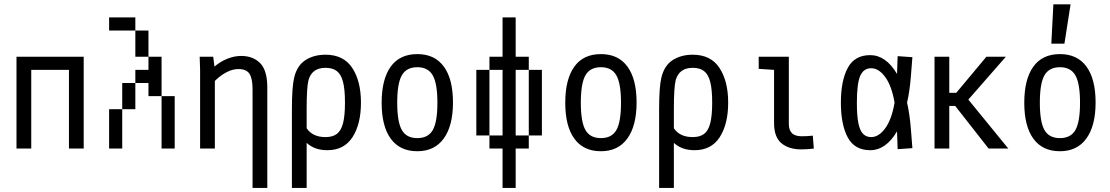

<svg xmlns="http://www.w3.org/2000/svg" viewBox="-20 -708 5290 915"><path d="M308.6 0V-375H128.9V0H58.6V-437.5H378.9V0Z M562.5 -62.5V0H500V-62.5ZM562.5 -125V-62.5H500V-125ZM562.5 -187.5V-125H500V-187.5ZM625 -312.5V-250H562.5V-312.5ZM812.5 -125V-62.5H750V-125ZM812.5 -187.5V-125H750V-187.5ZM812.5 -250V-187.5H750V-250ZM750 -312.5V-250H687.5V-312.5ZM750 -375V-312.5H687.5V-375ZM562.5 -625V-562.5H500V-625ZM750 -437.5V-375H687.5V-437.5ZM687.5 -562.5V-500H625V-562.5ZM625 -625V-562.5H562.5V-625ZM687.5 -500V-437.5H625V-500ZM687.5 -375V-312.5H625V-375ZM625 -250V-187.5H562.5V-250ZM812.5 -62.5V0H750V-62.5Z M1183.6 -282.2Q1183.6 -334 1168.9 -356.4Q1154.3 -378.9 1116.2 -378.9Q1087.9 -378.9 1058.6 -363.3Q1029.3 -347.7 1003.9 -322.3V0H933.6V-374L931.6 -437.5H996.1L1002 -390.6Q1029.3 -414.1 1062.5 -427.7Q1095.7 -441.4 1129.9 -441.4Q1185.5 -441.4 1219.7 -407.2Q1253.9 -373 1253.9 -290V187.5H1183.6Z M1371.1 -187.5Q1371.1 -293 1381.8 -337.9Q1395.5 -395.5 1435.5 -421.4Q1475.6 -447.3 1531.2 -447.3Q1617.2 -447.3 1658.7 -384.3Q1700.2 -321.3 1700.2 -218.8Q1700.2 -117.2 1660.2 -54.7Q1620.1 7.8 1540 7.8Q1478.5 7.8 1441.4 -27.3V187.5H1371.1ZM1531.2 -54.7Q1565.4 -54.7 1585.4 -69.8Q1605.5 -85 1614.7 -120.6Q1624 -156.2 1624 -218.8Q1624 -282.2 1614.7 -317.9Q1605.5 -353.5 1585.4 -369.1Q1565.4 -384.8 1531.2 -384.8Q1466.8 -384.8 1450.2 -326.2Q1441.4 -293 1441.4 -187.5V-96.7Q1469.7 -54.7 1531.2 -54.7Z M1968.8 12.7Q1885.7 12.7 1842.3 -46.9Q1798.8 -106.4 1798.8 -218.3Q1798.8 -330.1 1841.8 -390.1Q1884.8 -450.2 1968.8 -450.2Q2051.8 -450.2 2095.2 -390.6Q2138.7 -331.1 2138.7 -219.7Q2138.7 -108.4 2094.7 -47.9Q2050.8 12.7 1968.8 12.7ZM1968.8 -49.8Q2020.5 -49.8 2042.5 -88.4Q2064.5 -127 2064.5 -218.3Q2064.5 -309.6 2042.5 -348.6Q2020.5 -387.7 1968.8 -387.7Q1917 -387.7 1895 -349.1Q1873 -310.5 1873 -218.8Q1873 -127 1895 -88.4Q1917 -49.8 1968.8 -49.8Z M2437.5 -625V-562.5H2375V-625ZM2437.5 -562.5V-500H2375V-562.5ZM2437.5 -500V-437.5H2375V-500ZM2437.5 -437.5V-375H2375V-437.5ZM2437.5 -375V-312.5H2375V-375ZM2437.5 -312.5V-250H2375V-312.5ZM2437.5 -250V-187.5H2375V-250ZM2437.5 -187.5V-125H2375V-187.5ZM2437.5 -125V-62.5H2375V-125ZM2437.5 -62.5V0H2375V-62.5ZM2437.5 0V62.5H2375V0ZM2437.5 62.5V125H2375V62.5ZM2437.5 125V187.5H2375V125ZM2500 -62.5V0H2437.5V-62.5ZM2562.5 -125V-62.5H2500V-125ZM2562.5 -187.5V-125H2500V-187.5ZM2562.5 -250V-187.5H2500V-250ZM2562.5 -312.5V-250H2500V-312.5ZM2562.5 -375V-312.5H2500V-375ZM2500 -437.5V-375H2437.5V-437.5ZM2375 -437.5V-375H2312.5V-437.5ZM2312.5 -375V-312.5H2250V-375ZM2312.5 -312.5V-250H2250V-312.5ZM2312.5 -250V-187.5H2250V-250ZM2312.5 -187.5V-125H2250V-187.5ZM2312.5 -125V-62.5H2250V-125ZM2375 -62.5V0H2312.5V-62.5Z M2843.8 12.7Q2760.7 12.7 2717.3 -46.9Q2673.8 -106.4 2673.8 -218.3Q2673.8 -330.1 2716.8 -390.1Q2759.8 -450.2 2843.8 -450.2Q2926.8 -450.2 2970.2 -390.6Q3013.7 -331.1 3013.7 -219.7Q3013.7 -108.4 2969.7 -47.9Q2925.8 12.7 2843.8 12.7ZM2843.8 -49.8Q2895.5 -49.8 2917.5 -88.4Q2939.5 -127 2939.5 -218.3Q2939.5 -309.6 2917.5 -348.6Q2895.5 -387.7 2843.8 -387.7Q2792 -387.7 2770 -349.1Q2748 -310.5 2748 -218.8Q2748 -127 2770 -88.4Q2792 -49.8 2843.8 -49.8Z M3121.1 -187.5Q3121.1 -293 3131.8 -337.9Q3145.5 -395.5 3185.5 -421.4Q3225.6 -447.3 3281.2 -447.3Q3367.2 -447.3 3408.7 -384.3Q3450.2 -321.3 3450.2 -218.8Q3450.2 -117.2 3410.2 -54.7Q3370.1 7.8 3290 7.8Q3228.5 7.8 3191.4 -27.3V187.5H3121.1ZM3281.2 -54.7Q3315.4 -54.7 3335.4 -69.8Q3355.5 -85 3364.7 -120.6Q3374 -156.2 3374 -218.8Q3374 -282.2 3364.7 -317.9Q3355.5 -353.5 3335.4 -369.1Q3315.4 -384.8 3281.2 -384.8Q3216.8 -384.8 3200.2 -326.2Q3191.4 -293 3191.4 -187.5V-96.7Q3219.7 -54.7 3281.2 -54.7Z M3739.3 -437.5V-116.2Q3739.3 -88.9 3753.9 -73.7Q3768.6 -58.6 3800.8 -58.6Q3824.2 -58.6 3853.5 -61.5L3858.4 0Q3828.1 3.9 3797.9 3.9Q3739.3 3.9 3704.1 -25.4Q3668.9 -54.7 3668.9 -121.1V-375L3595.7 -379.9V-437.5Z M4127 7.8Q4052.7 7.8 4020 -53.2Q3987.3 -114.3 3987.3 -218.8Q3987.3 -323.2 4020 -384.3Q4052.7 -445.3 4127 -445.3Q4164.1 -445.3 4196.3 -422.9Q4228.5 -400.4 4254.9 -355.5L4257.8 -440.4L4328.1 -435.5L4321.3 -348.6Q4315.4 -272.5 4302.7 -218.8Q4315.4 -165 4321.3 -88.9L4328.1 -2L4257.8 2.9L4254.9 -82Q4228.5 -37.1 4196.3 -14.6Q4164.1 7.8 4127 7.8ZM4131.8 -54.7Q4168 -54.7 4198.7 -96.7Q4229.5 -138.7 4243.2 -218.8Q4229.5 -298.8 4198.7 -340.8Q4168 -382.8 4131.8 -382.8Q4095.7 -382.8 4079.6 -346.7Q4063.5 -310.5 4063.5 -218.8Q4063.5 -156.2 4070.8 -120.6Q4078.1 -85 4093.3 -69.8Q4108.4 -54.7 4131.8 -54.7Z M4433.6 -437.5H4503.9V-265.6H4537.1L4680.7 -437.5H4773.4L4594.7 -233.4L4785.2 0H4691.4L4532.2 -203.1H4503.9V0H4433.6Z M5031.2 12.7Q4948.2 12.7 4904.8 -46.9Q4861.3 -106.4 4861.3 -218.3Q4861.3 -330.1 4904.3 -390.1Q4947.3 -450.2 5031.2 -450.2Q5114.3 -450.2 5157.7 -390.6Q5201.2 -331.1 5201.2 -219.7Q5201.2 -108.4 5157.2 -47.9Q5113.3 12.7 5031.2 12.7ZM5031.2 -49.8Q5083 -49.8 5105 -88.4Q5127 -127 5127 -218.3Q5127 -309.6 5105 -348.6Q5083 -387.7 5031.2 -387.7Q4979.5 -387.7 4957.5 -349.1Q4935.5 -310.5 4935.5 -218.8Q4935.5 -127 4957.5 -88.4Q4979.5 -49.8 5031.2 -49.8ZM5082 -687.5 5052.7 -500H4990.2L5000 -687.5Z"/></svg>

Font: Sudo Variable
Style: Regular
Weight: 400
Monospace: yes
Designer: Jens Kutilek
Foundry: Jens Kutilek
Version: Version 0.040